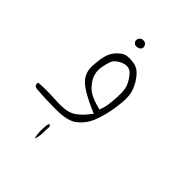

<svg xmlns="http://www.w3.org/2000/svg" viewBox="-193 -465 886 886"><g transform="rotate(45 250.0 -21.5)"><path d="M246.1 -335.4Q246.1 -345.2 238.3 -353Q232.4 -358.4 222.7 -358.4Q212.4 -358.4 205.6 -351.6Q198.2 -344.2 198.2 -335.4Q198.2 -331.1 199.2 -328.1Q201.7 -323.7 204.6 -320.8Q210 -315.4 215.3 -314.9Q237.8 -314.9 244.1 -327.6Q246.1 -331.1 246.1 -335.4ZM175.8 -87.4Q172.4 -100.1 172.4 -112.1Q172.4 -124 174.3 -135.7Q178.7 -159.7 185.5 -178.2Q193.8 -201.2 227.5 -215.3Q240.2 -220.7 252 -220.7Q272.9 -220.7 287.1 -203.6Q304.2 -182.6 313.5 -162.6Q322.8 -141.6 322.8 -112.8Q322.8 -86.4 320.6 -62.3Q318.4 -38.1 315.7 -24.7Q313 -11.2 309.1 -0.5L305.2 10.7L293.5 7.8Q231.9 -7.8 206.5 -35.9Q181.2 -64 175.8 -87.4ZM150.9 152.8Q161.1 152.8 171.9 152.8Q241.2 151.9 272.9 126Q305.7 99.1 320.8 63.7Q335.9 28.3 345 -14.6Q354 -57.6 356.4 -98.1Q356.9 -104 356.9 -110.4Q356.9 -141.6 347.2 -166.5Q335.4 -197.3 312.5 -223.6Q291 -248.5 264.6 -252Q249 -254.4 237.1 -254.4Q225.1 -254.4 218 -252.9Q210.9 -251.5 205.1 -249Q192.4 -243.2 178.2 -229Q157.2 -208 149.2 -178.2Q141.1 -148.4 139.6 -104.5Q139.6 -102.5 139.6 -100.6Q139.6 -82.5 145.5 -65.9Q152.3 -46.4 168.5 -30.8Q198.7 -0.5 284.7 36.6L300.3 43.5Q284.2 64 278.3 70.8Q252.9 99.1 228.5 111.8Q205.1 124 158.2 124Q144.5 124 121.1 122.6Q97.7 121.1 70.3 121.1Q43 121.1 19 123L16.1 128.4Q16.1 137.2 20 142.1Q25.9 146.5 33.2 147.9Q88.9 152.8 150.9 152.8ZM182.1 269.5Q182.1 293 187.5 314.5L189.9 314Q197.3 289.6 197.3 263.2Q197.3 257.8 196.8 251Q198.2 243.2 198.2 239.5Q198.2 235.8 198.2 233.4Q197.8 228 194.3 222.7L187.5 223.6Q183.1 234.4 183.1 248V248.5Q182.1 259.8 182.1 269.5Z"/></g></svg>

Font: NaikaiFont
Style: ExtraLight
Weight: 200
Version: Version 1.89